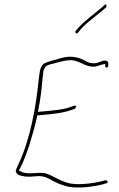

<svg xmlns="http://www.w3.org/2000/svg" viewBox="-20 -848 538 865"><path d="M53 -85C46 -71 60 -59 76 -56L92 -53C106 -51 127 -52 144 -54C172 -57 192 -48 208 -39C232 -25 260 -12 293 -6C334 1 400 -6 445 -18L457 -22H458C460 -22 463 -23 463 -24C468 -32 462 -36 454 -36L444 -33C402 -22 339 -14 299 -21C252 -29 220 -58 182 -68C150 -74 104 -58 73 -76L65 -80L76 -101C88 -126 100 -157 111 -190C122 -230 138 -277 146 -319L148 -328L202 -333C248 -338 275 -343 303 -353L317 -358C318 -358 318 -358 320 -361C327 -372 321 -372 315 -372L303 -368C273 -356 249 -354 205 -349L151 -344L153 -354C155 -366 157 -376 159 -388C168 -439 169 -480 176 -529V-530C178 -537 182 -543 185 -548C190 -552 196 -555 201 -556L202 -557H203C234 -564 266 -577 303 -577C347 -572 365 -544 408 -548C423 -550 436 -558 454 -560C454 -553 453 -547 456 -545C461 -542 465 -545 467 -548C468 -552 468 -559 468 -563C467 -578 446 -578 430 -569H429C404 -557 378 -565 364 -574C349 -583 329 -590 307 -592C287 -594 267 -590 247 -584C219 -576 200 -572 179 -562C172 -558 165 -550 160 -530C158 -516 155 -500 154 -486C143 -372 116 -217 62 -106ZM322 -710C315 -702 324 -692 331 -700L343 -715C363 -739 392 -760 416 -780C430 -791 444 -802 457 -814C459 -815 459 -816 459 -818C461 -825 458 -828 457 -828C455 -828 453 -827 451 -826L443 -818C411 -790 363 -756 335 -725Z"/></svg>

Font: Stray Cat
Style: ExLtCnObl
Weight: 200
Version: Version 1.0